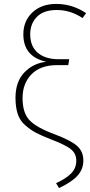

<svg xmlns="http://www.w3.org/2000/svg" viewBox="-20 -759 459 979"><path d="M267 -739Q349 -739 419 -692L401 -667Q339 -708 270 -708Q202 -708 168 -673Q134 -638 134 -584Q134 -523 172.5 -490Q211 -457 280 -457H333L328 -427H272Q186 -427 140.5 -380Q95 -333 95 -259Q95 -184 130 -146.5Q165 -109 257 -75Q340 -44 372.5 -15.5Q405 13 405 59Q405 104 375 137Q345 170 281 200L266 175Q316 152 342.5 125.5Q369 99 369 60Q369 26 344 4Q319 -18 241 -48Q192 -67 164.5 -81.5Q137 -96 109.5 -119.5Q82 -143 70.5 -177.5Q59 -212 59 -260Q59 -343 104.5 -390Q150 -437 216 -444Q99 -470 99 -584Q99 -652 145 -695.5Q191 -739 267 -739Z"/></svg>

Font: Fira Sans UltraLight
Style: Regular
Weight: 200
Designer: Carrois Corporate & Edenspiekermann AG
Foundry: Carrois Corporate GbR & Edenspiekermann AG
Version: Version 4.106;PS 004.106;hotconv 1.0.70;makeotf.lib2.5.58329